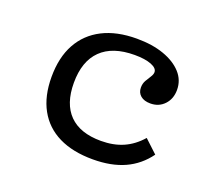

<svg xmlns="http://www.w3.org/2000/svg" viewBox="-84 -535 727 654"><g transform="rotate(20 280.0 -208.0)"><path d="M308.1 11.3Q235.5 11.3 184.7 -13.7Q133.9 -38.7 107.3 -87.1Q80.6 -135.5 80.6 -204.8Q80.6 -275.8 107.7 -325Q134.7 -374.2 185.9 -400.4Q237.1 -426.6 309.7 -426.6Q366.1 -426.6 408.1 -411.7Q450 -396.8 473.8 -370.6Q497.6 -344.4 497.6 -308.9Q497.6 -276.6 477.8 -255.6Q458.1 -234.7 427.4 -234.7Q404.8 -234.7 391.9 -245.6Q379 -256.5 379 -275Q379 -289.5 385.5 -300.8Q391.9 -312.1 398.4 -321.8Q404.8 -331.5 404.8 -339.5Q404.8 -354 382.3 -362.9Q359.7 -371.8 321.8 -371.8Q241.9 -371.8 200.4 -331Q158.9 -290.3 158.9 -212.1Q158.9 -136.3 198 -96.8Q237.1 -57.3 312.9 -57.3Q358.1 -57.3 393.1 -72.6Q428.2 -87.9 456.5 -120.2L503.2 -76.6Q471 -32.3 423 -10.5Q375 11.3 308.1 11.3Z"/></g></svg>

Font: Playfair 5pt SemiExpanded Light
Style: Regular
Weight: 300
Width: 6
Designer: Claus Eggers Sørensen
Foundry: Claus Eggers Sørensen
Version: Version 2.203